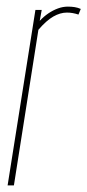

<svg xmlns="http://www.w3.org/2000/svg" viewBox="-20 -560 264 580"><path d="M106 -530 100 -497Q112 -510 126 -519.5Q140 -529 155 -534.5Q170 -540 185 -540Q196 -540 205.5 -538.5Q215 -537 224 -533L217 -516Q208 -519 199.5 -520.5Q191 -522 182 -522Q162 -522 141 -510Q120 -498 96 -470L22 0H3L87 -530Z"/></svg>

Font: Georama ExtraCondensed Thin
Style: Italic
Weight: 100
Width: 2
Italic angle: -9°
Designer: Jean-Baptiste Levee
Foundry: Production Type
Version: Version 1.001